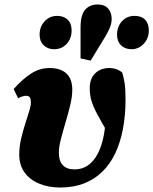

<svg xmlns="http://www.w3.org/2000/svg" viewBox="-20 -822 685 858"><path d="M249 16Q198 16 156 -1Q114 -18 90 -51Q66 -84 66 -132Q66 -166 74 -200.5Q82 -235 92 -266.5Q102 -298 110 -323.5Q118 -349 118 -365Q118 -379 113.5 -386.5Q109 -394 96 -394Q89 -394 79.5 -391Q70 -388 61 -383L41 -424Q82 -470 120 -494Q158 -518 201 -518Q251 -518 277 -493.5Q303 -469 303 -421Q303 -391 294 -353Q285 -315 273 -275Q261 -235 252 -200Q243 -165 243 -140Q243 -102 261 -83.5Q279 -65 313 -65Q347 -65 373 -83Q399 -101 417 -135.5Q435 -170 444 -218Q453 -266 453 -326Q453 -338 453 -350Q453 -362 453 -374L483 -351L466 -221Q435 -274 416.5 -308Q398 -342 389.5 -369Q381 -396 381 -428Q381 -471 406 -495Q431 -519 473 -518Q490 -517 503.5 -511.5Q517 -506 526 -498Q532 -479 536.5 -452.5Q541 -426 541 -377Q541 -307 529.5 -246.5Q518 -186 495.5 -138Q473 -90 438 -55.5Q403 -21 356 -2.5Q309 16 249 16ZM222 -602Q194 -602 175.5 -619.5Q157 -637 157 -667Q157 -703 179.5 -727Q202 -751 235 -751Q265 -751 282.5 -734Q300 -717 300 -686Q300 -650 278 -626Q256 -602 222 -602ZM385 -551 340 -561Q340 -596 340 -630.5Q340 -665 340 -700Q340 -755 360.5 -778.5Q381 -802 416 -802Q448 -802 463.5 -783.5Q479 -765 479 -738Q479 -717 470.5 -697.5Q462 -678 449 -656Q433 -630 417 -603.5Q401 -577 385 -551ZM568 -602Q539 -602 521 -619.5Q503 -637 503 -667Q503 -703 525 -727Q547 -751 581 -751Q612 -751 628.5 -734Q645 -717 645 -686Q645 -650 622 -626Q599 -602 568 -602Z"/></svg>

Font: Source Serif 4 Black
Style: Italic
Weight: 900
Italic angle: -12°
Designer: Frank Grießhammer
Foundry: Adobe Systems Incorporated
Version: Version 4.004;hotconv 1.0.116;makeotfexe 2.5.65601